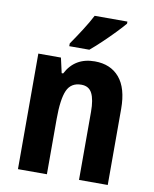

<svg xmlns="http://www.w3.org/2000/svg" viewBox="-86 -831 716 895"><g transform="rotate(10 272.5 -383.0)"><path d="M327 -557Q402 -557 444 -507.5Q486 -458 486 -360V0H350V-322Q350 -380 335 -409.5Q320 -439 284 -439Q235 -439 216.5 -397Q198 -355 198 -261V0H61V-547H168L184 -476H191Q233 -557 327 -557ZM444 -756Q429 -738 402 -710Q375 -682 345.5 -654Q316 -626 292 -606H197V-619Q222 -655 247 -694Q272 -733 289 -766H444Z"/></g></svg>

Font: Noto Sans Lao Condensed
Style: Bold
Weight: 700
Width: 3
Designer: Monotype Design Team
Foundry: Monotype Imaging Inc.
Version: Version 2.003; ttfautohint (v1.8.4.7-5d5b)